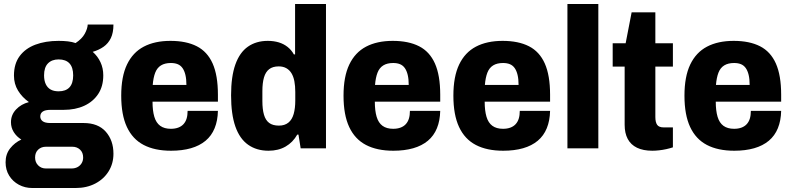

<svg xmlns="http://www.w3.org/2000/svg" viewBox="-20 -744 3971 963"><path d="M142 199Q105 199 74.5 182.5Q44 166 26 137Q8 108 8 70Q8 29 31 0Q54 -29 87 -44Q63 -59 49 -81.5Q35 -104 35 -131Q35 -168 60.5 -195Q86 -222 125 -232Q91 -256 70.5 -289.5Q50 -323 50 -365Q50 -424 78.5 -462.5Q107 -501 157.5 -520Q208 -539 274 -539Q300 -539 321 -536.5Q342 -534 359 -528Q391 -549 405 -574.5Q419 -600 420 -621H549Q549 -580 536 -553Q523 -526 499.5 -509.5Q476 -493 445 -484Q470 -462 484 -432Q498 -402 498 -366Q498 -311 472.5 -272.5Q447 -234 402.5 -213.5Q358 -193 299 -193H233Q207 -193 194.5 -184.5Q182 -176 182 -160Q182 -145 194 -136Q206 -127 232 -127H399Q472 -127 510.5 -83.5Q549 -40 549 27Q549 76 525 115Q501 154 458 176.5Q415 199 359 199ZM210 101H339Q356 101 369 94Q382 87 389.5 74.5Q397 62 397 46Q397 21 381.5 6.5Q366 -8 343 -8H210Q187 -8 171.5 6.5Q156 21 156 46Q156 70 171.5 85.5Q187 101 210 101ZM274 -286Q310 -286 328.5 -306Q347 -326 347 -366Q347 -406 328.5 -426Q310 -446 274 -446Q240 -446 220.5 -426Q201 -406 201 -366Q201 -340 209.5 -322Q218 -304 234 -295Q250 -286 274 -286Z M838 12Q756 12 700.5 -17Q645 -46 616.5 -107Q588 -168 588 -264Q588 -360 617 -420.5Q646 -481 701 -510Q756 -539 835 -539Q914 -539 967 -512Q1020 -485 1046.5 -425.5Q1073 -366 1073 -269V-234H745Q745 -189 754 -158.5Q763 -128 783.5 -113Q804 -98 837 -98Q858 -98 874 -104Q890 -110 900.5 -121.5Q911 -133 916 -149.5Q921 -166 921 -188H1073Q1072 -139 1056.5 -101Q1041 -63 1011 -38Q981 -13 937.5 -0.5Q894 12 838 12ZM746 -318H915Q915 -347 910 -368Q905 -389 895.5 -402.5Q886 -416 871.5 -422Q857 -428 837 -428Q807 -428 787.5 -416Q768 -404 758.5 -379.5Q749 -355 746 -318Z M1327 12Q1267 12 1224.5 -18Q1182 -48 1160.5 -109.5Q1139 -171 1139 -266Q1139 -360 1160.5 -420.5Q1182 -481 1223.5 -510Q1265 -539 1323 -539Q1353 -539 1378 -531.5Q1403 -524 1422.5 -508.5Q1442 -493 1454 -471H1460V-724H1615V0H1488L1477 -69H1471Q1449 -30 1412.5 -9Q1376 12 1327 12ZM1379 -114Q1408 -114 1426.5 -129Q1445 -144 1453 -172.5Q1461 -201 1461 -240V-283Q1461 -313 1456.5 -336.5Q1452 -360 1442 -376.5Q1432 -393 1416 -402Q1400 -411 1378 -411Q1348 -411 1330 -397Q1312 -383 1304 -355.5Q1296 -328 1296 -287V-237Q1296 -196 1304 -168.5Q1312 -141 1330 -127.5Q1348 -114 1379 -114Z M1953 12Q1871 12 1815.5 -17Q1760 -46 1731.5 -107Q1703 -168 1703 -264Q1703 -360 1732 -420.5Q1761 -481 1816 -510Q1871 -539 1950 -539Q2029 -539 2082 -512Q2135 -485 2161.5 -425.5Q2188 -366 2188 -269V-234H1860Q1860 -189 1869 -158.5Q1878 -128 1898.5 -113Q1919 -98 1952 -98Q1973 -98 1989 -104Q2005 -110 2015.5 -121.5Q2026 -133 2031 -149.5Q2036 -166 2036 -188H2188Q2187 -139 2171.5 -101Q2156 -63 2126 -38Q2096 -13 2052.5 -0.5Q2009 12 1953 12ZM1861 -318H2030Q2030 -347 2025 -368Q2020 -389 2010.5 -402.5Q2001 -416 1986.5 -422Q1972 -428 1952 -428Q1922 -428 1902.5 -416Q1883 -404 1873.5 -379.5Q1864 -355 1861 -318Z M2504 12Q2422 12 2366.5 -17Q2311 -46 2282.5 -107Q2254 -168 2254 -264Q2254 -360 2283 -420.5Q2312 -481 2367 -510Q2422 -539 2501 -539Q2580 -539 2633 -512Q2686 -485 2712.5 -425.5Q2739 -366 2739 -269V-234H2411Q2411 -189 2420 -158.5Q2429 -128 2449.5 -113Q2470 -98 2503 -98Q2524 -98 2540 -104Q2556 -110 2566.5 -121.5Q2577 -133 2582 -149.5Q2587 -166 2587 -188H2739Q2738 -139 2722.5 -101Q2707 -63 2677 -38Q2647 -13 2603.5 -0.5Q2560 12 2504 12ZM2412 -318H2581Q2581 -347 2576 -368Q2571 -389 2561.5 -402.5Q2552 -416 2537.5 -422Q2523 -428 2503 -428Q2473 -428 2453.5 -416Q2434 -404 2424.5 -379.5Q2415 -355 2412 -318Z M2826 0V-724H2981V0Z M3252 12Q3206 12 3175 -3Q3144 -18 3128.5 -47Q3113 -76 3113 -118V-410H3053V-527H3118L3148 -682H3267V-527H3355V-410H3267V-157Q3267 -131 3276 -118Q3285 -105 3309 -105H3355V-5Q3340 0 3322 4Q3304 8 3285.5 10Q3267 12 3252 12Z M3663 12Q3581 12 3525.5 -17Q3470 -46 3441.5 -107Q3413 -168 3413 -264Q3413 -360 3442 -420.5Q3471 -481 3526 -510Q3581 -539 3660 -539Q3739 -539 3792 -512Q3845 -485 3871.5 -425.5Q3898 -366 3898 -269V-234H3570Q3570 -189 3579 -158.5Q3588 -128 3608.5 -113Q3629 -98 3662 -98Q3683 -98 3699 -104Q3715 -110 3725.5 -121.5Q3736 -133 3741 -149.5Q3746 -166 3746 -188H3898Q3897 -139 3881.5 -101Q3866 -63 3836 -38Q3806 -13 3762.5 -0.5Q3719 12 3663 12ZM3571 -318H3740Q3740 -347 3735 -368Q3730 -389 3720.5 -402.5Q3711 -416 3696.5 -422Q3682 -428 3662 -428Q3632 -428 3612.5 -416Q3593 -404 3583.5 -379.5Q3574 -355 3571 -318Z"/></svg>

Font: Archivo SemiCondensed ExtraBold
Style: Regular
Weight: 800
Width: 4
Designer: Hector Gatti
Foundry: Omnibus-Type
Version: Version 2.001